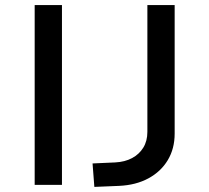

<svg xmlns="http://www.w3.org/2000/svg" viewBox="-20 -725 820 753"><path d="M116 0V-705H223V0ZM350 8 343 -84 432 -88Q470 -90 498 -105Q526 -120 542 -146Q558 -172 558 -208V-705H665V-201Q665 -142 638 -97Q611 -52 562 -25.5Q513 1 447 4Z"/></svg>

Font: Nunito Sans 7pt SemiExpanded Medium
Style: Regular
Weight: 500
Width: 6
Designer: Vernon Adams
Foundry: Vernon Adams
Version: Version 3.101;gftools[0.9.27]